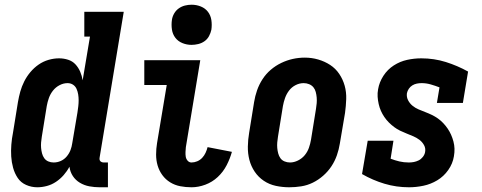

<svg xmlns="http://www.w3.org/2000/svg" viewBox="-20 -785 2040 813"><path d="M138 8Q113 8 90.5 -2Q68 -12 55 -31.5Q42 -51 35.5 -74.5Q29 -98 27.5 -122.5Q26 -147 28 -172.5Q30 -198 35 -223L56 -353Q60 -376 66 -397.5Q72 -419 82.5 -440Q93 -461 108.5 -479.5Q124 -498 143.5 -511.5Q163 -525 185.5 -531.5Q208 -538 230 -538Q250 -538 268.5 -532Q287 -526 299.5 -512.5Q312 -499 319.5 -481.5Q327 -464 330 -445L361 -630H337V-735H504L402 -119Q401 -114 401.5 -110Q402 -106 404.5 -103Q407 -100 411 -98.5Q415 -97 420 -97H437V8H402Q380 8 358.5 4Q337 0 318.5 -11Q300 -22 288.5 -39.5Q277 -57 274 -79Q264 -60 249.5 -43.5Q235 -27 217 -15Q199 -3 178.5 2.5Q158 8 138 8ZM207 -97Q223 -97 237.5 -103.5Q252 -110 262.5 -122.5Q273 -135 278.5 -149.5Q284 -164 286 -179L308 -309Q310 -322 311.5 -335Q313 -348 313 -360.5Q313 -373 311 -385.5Q309 -398 304 -409Q299 -420 289 -426.5Q279 -433 266 -433Q249 -433 232.5 -424.5Q216 -416 204.5 -401.5Q193 -387 187 -370Q181 -353 178 -336L157 -206Q155 -194 154 -182Q153 -170 154 -158.5Q155 -147 158 -135.5Q161 -124 167.5 -115Q174 -106 184.5 -101.5Q195 -97 207 -97Z M791 8Q766 8 743 3.5Q720 -1 700.5 -13Q681 -25 667.5 -43.5Q654 -62 647.5 -84Q641 -106 641 -130.5Q641 -155 645 -179L686 -425H591V-530H828L767 -162Q766 -152 765.5 -141.5Q765 -131 766.5 -121.5Q768 -112 774.5 -104.5Q781 -97 791 -97Q803 -97 815 -102Q827 -107 836 -116.5Q845 -126 850.5 -138Q856 -150 859 -162L962 -142Q954 -113 939.5 -85Q925 -57 902 -35.5Q879 -14 849.5 -3Q820 8 791 8ZM791 -595Q771 -595 752.5 -602.5Q734 -610 722.5 -625Q711 -640 708 -660Q705 -680 708 -701Q710 -715 717.5 -728Q725 -741 737 -749.5Q749 -758 763 -761.5Q777 -765 791 -765Q812 -765 830.5 -757.5Q849 -750 860.5 -735Q872 -720 875 -700Q878 -680 875 -659Q872 -645 865 -632Q858 -619 846 -610.5Q834 -602 819.5 -598.5Q805 -595 791 -595Z M1205 8Q1176 8 1148 2Q1120 -4 1097 -19.5Q1074 -35 1058.5 -58Q1043 -81 1036 -108Q1029 -135 1029.5 -164.5Q1030 -194 1035 -223L1056 -353Q1060 -378 1068.5 -402.5Q1077 -427 1091.5 -449.5Q1106 -472 1126.5 -489.5Q1147 -507 1171 -518.5Q1195 -530 1220 -535.5Q1245 -541 1271 -541Q1300 -541 1327.5 -533Q1355 -525 1378 -510Q1401 -495 1416.5 -472Q1432 -449 1439.5 -422Q1447 -395 1446 -365.5Q1445 -336 1441 -307L1419 -177Q1415 -152 1406.5 -127.5Q1398 -103 1383.5 -81Q1369 -59 1348.5 -41Q1328 -23 1304.5 -11.5Q1281 0 1255.5 4Q1230 8 1205 8ZM1208 -97Q1225 -97 1242 -105.5Q1259 -114 1270.5 -128Q1282 -142 1288 -159Q1294 -176 1297 -194L1318 -324Q1320 -336 1321 -348Q1322 -360 1321 -372Q1320 -384 1317 -395.5Q1314 -407 1307 -415.5Q1300 -424 1289 -428.5Q1278 -433 1266 -433Q1248 -433 1231.5 -424.5Q1215 -416 1204 -401.5Q1193 -387 1187 -370Q1181 -353 1178 -336L1157 -206Q1155 -194 1154 -182Q1153 -170 1154 -158.5Q1155 -147 1158 -135.5Q1161 -124 1167.5 -115Q1174 -106 1185 -101.5Q1196 -97 1208 -97Z M1712 8Q1658 8 1608 -7Q1558 -22 1513 -48L1537 -189H1646L1634 -113Q1652 -106 1671 -101.5Q1690 -97 1711 -97Q1722 -97 1732.5 -99Q1743 -101 1753 -106Q1763 -111 1770.5 -120.5Q1778 -130 1780 -141Q1783 -157 1775.5 -170.5Q1768 -184 1756 -193Q1744 -202 1730 -208Q1716 -214 1702 -219.5Q1688 -225 1674.5 -231.5Q1661 -238 1649 -247Q1637 -256 1626.5 -266.5Q1616 -277 1607.5 -289.5Q1599 -302 1593 -315.5Q1587 -329 1583.5 -344.5Q1580 -360 1579 -375.5Q1578 -391 1581 -407Q1586 -437 1603.5 -464Q1621 -491 1647.5 -508Q1674 -525 1704 -531.5Q1734 -538 1764 -538Q1818 -538 1867.5 -522.5Q1917 -507 1962 -482L1940 -349H1830L1841 -415Q1823 -422 1804 -427.5Q1785 -433 1765 -433Q1755 -433 1745 -431Q1735 -429 1726 -423.5Q1717 -418 1711 -409Q1705 -400 1703 -390Q1701 -374 1708 -360.5Q1715 -347 1726.5 -337.5Q1738 -328 1752 -322Q1766 -316 1780.5 -310.5Q1795 -305 1808.5 -298.5Q1822 -292 1834 -283.5Q1846 -275 1856.5 -264Q1867 -253 1875.5 -240.5Q1884 -228 1890 -214.5Q1896 -201 1900 -186Q1904 -171 1904.5 -155.5Q1905 -140 1902 -123Q1897 -92 1878 -65Q1859 -38 1831.5 -21.5Q1804 -5 1773 1.5Q1742 8 1712 8Z"/></svg>

Font: Iosevka Slab Extrabold
Style: Italic
Weight: 800
Italic angle: -9°
Monospace: yes
Designer: Belleve Invis
Foundry: Belleve Invis
Version: Version 11.1.0; ttfautohint (v1.8.3)